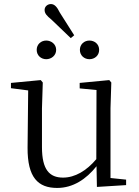

<svg xmlns="http://www.w3.org/2000/svg" viewBox="-20 -913 688 947"><path d="M208 -621C233 -621 257 -639 257 -667C257 -695 233 -713 208 -713C183 -713 161 -695 161 -667C161 -639 183 -621 208 -621ZM329 -725 346 -739 275 -851C261 -880 248 -893 231 -893C216 -893 200 -882 200 -864C200 -846 212 -834 233 -817ZM421 -621C447 -621 469 -639 469 -667C469 -695 447 -713 421 -713C396 -713 374 -695 374 -667C374 -639 396 -621 421 -621ZM458 9 602 0V-27L525 -35V-379L529 -506L519 -518L373 -504V-477L456 -469L455 -128C407 -71 350 -37 291 -37C224 -37 187 -76 187 -187V-379L191 -506L181 -518L34 -504V-478L119 -467L116 -185C115 -37 168 14 262 14C340 14 405 -29 456 -93Z"/></svg>

Font: Source Han Serif CN Light
Style: Regular
Weight: 300
Designer: Ryoko NISHIZUKA 西塚涼子 (kana & ideographs); Frank Grießhammer (Latin, Greek & Cyrillic); Wenlong ZHANG 张文龙 (bopomofo); San
Foundry: Adobe
Version: Version 2.003;hotconv 1.1.1;makeotfexe 2.6.0